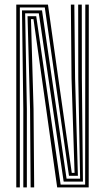

<svg xmlns="http://www.w3.org/2000/svg" viewBox="-20 -820 460 840"><path d="M51.2 0V-800H189.8L235.5 -474.8L294 -63.8H306.2L293 -477L290 -800H305.2L308.5 -477L320.8 -51H281.8L176 -787.2H66.8V0ZM82 0V-342.8L76.2 -774.5H163.8L271.2 -38.2H330.5L322.5 -477L322 -800H337.8L338.2 -477L342.8 -25.5H258.5L149.8 -761.8H90L97.5 -342.8V0ZM114 0 111.5 -342.8 100.5 -749H138.5L245.2 -12.5H352.5L353.2 -800H368.5L368 0H230.2L182 -343.8L126.5 -736.2H115.5L126.8 -342.8L129.5 0Z"/></svg>

Font: Big Shoulders Inline Display Thin Medium
Style: Regular
Weight: 500
Version: Version 2.002